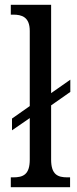

<svg xmlns="http://www.w3.org/2000/svg" viewBox="-20 -780 321 800"><path d="M25 0H272V-41H261C221 -41 193 -52 193 -115V-341L273 -397V-448L193 -392V-760H25V-719H35C70 -719 104 -710 104 -651V-338L30 -286V-237L104 -288V-115C104 -52 76 -41 35 -41H25Z"/></svg>

Font: Noto Serif Lao Condensed
Style: Regular
Weight: 400
Width: 3
Designer: Monotype Design Team
Foundry: Monotype Imaging Inc.
Version: Version 2.003